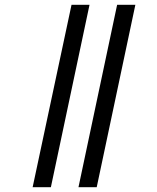

<svg xmlns="http://www.w3.org/2000/svg" viewBox="-20 -780 653 800"><path d="M307 0H383L544 -760H468ZM116 0H192L353 -760H278Z"/></svg>

Font: Noto Serif Condensed SemiBold
Style: Italic
Weight: 600
Width: 3
Italic angle: -12°
Designer: Monotype Design Team
Foundry: Monotype Imaging Inc.
Version: Version 2.014